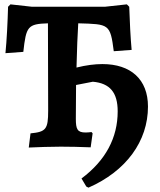

<svg xmlns="http://www.w3.org/2000/svg" viewBox="-20 -673 733 881"><path d="M450 -379C415 -379 375 -374 331 -363C333 -445 336 -520 339 -566C480 -562 486 -564 502 -438L584 -444C579 -498 575 -578 573 -642L562 -653L461 -642H127L28 -653L17 -642C15 -571 11 -488 5 -429L87 -435C100 -552 107 -563 200 -566L201 -165C201 -80 191 -68 120 -61L112 4C162 2 205 0 259 0C302 0 345 1 396 3L405 -61L400 -67C390 -66 381 -65 373 -65C335 -65 328 -80 328 -128C328 -175 329 -229 329 -283L406 -298C484 -291 520 -249 520 -162C520 -41 465 63 354 146L376 183L386 188C559 112 659 -25 659 -184C659 -309 580 -379 450 -379Z"/></svg>

Font: Alegreya SC
Style: Bold
Weight: 700
Designer: Juan Pablo del Peral
Foundry: Huerta Tipografica
Version: Version 2.007;PS 002.007;hotconv 1.0.88;makeotf.lib2.5.64775